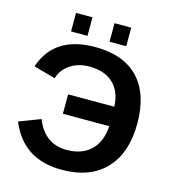

<svg xmlns="http://www.w3.org/2000/svg" viewBox="-124 -956 959 1068"><g transform="rotate(15 355.5 -422.0)"><path d="M327.1 -104Q415 -104 466.1 -153.1Q517.1 -202.1 522.9 -293H255.9V-404.8H522Q518.6 -491.2 468.8 -538.1Q418.9 -585 331.1 -585Q268.1 -585 221.9 -554.4Q175.8 -523.9 160.2 -472.2L35.2 -506.8Q98.6 -698.2 335 -698.2Q497.6 -698.2 583.7 -608.2Q669.9 -518.1 669.9 -347.2Q669.9 -178.2 581.3 -84.2Q492.7 9.8 329.1 9.8Q106 9.8 25.9 -187L148.9 -233.9Q200.2 -104 327.1 -104ZM499 -747.1H402.8V-854H499ZM275.9 -747.1H181.2V-854H275.9Z"/></g></svg>

Font: Libra Sans Modern
Style: Bold
Weight: 700
Foundry: Stefan Peev, Context Ltd
Version: Version 1.000